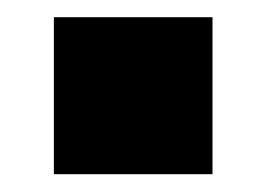

<svg xmlns="http://www.w3.org/2000/svg" viewBox="-20 -470 309 221"><path d="M42 -450.2H224.6V-269.5H42Z"/></svg>

Font: Min Sans Black
Style: Regular
Weight: 900
Designer: Jinseong-Kim, NotoSansCJK, Nunito
Foundry: Jinseong-Kim
Version: Version 1.000